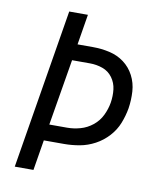

<svg xmlns="http://www.w3.org/2000/svg" viewBox="-83 -803 741 870"><g transform="rotate(10 288.0 -367.5)"><path d="M44 0H130L153 -140H247Q282 -140 318 -146.5Q354 -153 387.5 -171Q421 -189 447 -217.5Q473 -246 486.5 -280.5Q500 -315 506 -350Q512 -389 509.5 -428Q507 -467 489.5 -500.5Q472 -534 442.5 -556Q413 -578 375.5 -586.5Q338 -595 298 -595H228L251 -735H165ZM165 -215 216 -520H298Q329 -520 357 -510Q385 -500 402.5 -476Q420 -452 423.5 -422Q427 -392 422 -361Q417 -331 403 -302Q389 -273 363.5 -252.5Q338 -232 307.5 -223.5Q277 -215 247 -215Z"/></g></svg>

Font: Iosevka Sparkle
Style: Italic
Weight: 400
Italic angle: -9°
Designer: Belleve Invis
Foundry: Belleve Invis
Version: Version 4.5.0; ttfautohint (v1.8.3)